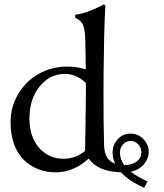

<svg xmlns="http://www.w3.org/2000/svg" viewBox="-20 -801 764 895"><path d="M240.2 2.4Q196.3 2.4 158.7 -12.2Q121.1 -26.9 91.8 -54.9Q62.5 -83 45.9 -128.2Q29.3 -173.3 29.3 -230.5Q29.3 -304.2 65.9 -364.5Q102.5 -424.8 162.6 -457.8Q222.7 -490.7 292.5 -490.7Q339.4 -490.7 379.9 -477.5Q379.4 -502.4 378.7 -551.3Q377.9 -600.1 377.4 -619.1Q376.5 -662.6 366.9 -684.8Q357.4 -707 330.6 -717.8V-732.4Q359.9 -735.4 397.5 -749.8Q435.1 -764.2 464.4 -781.2L471.2 -773.9Q466.8 -700.7 465.3 -618.7Q462.4 -456.1 462.4 -366.2Q462.4 -211.9 465.3 -122.1Q467.3 -55.2 516.6 -38.1Q504.9 -62.5 504.9 -88.4Q504.9 -126 528.8 -152.1Q552.7 -178.2 588.4 -178.2Q624.5 -178.2 648.9 -152.1Q673.3 -126 673.3 -94.7Q673.3 -62.5 651.1 -35.6Q628.9 -8.8 589.4 -0.5Q619.1 22.5 667.5 44.4L652.3 74.2Q583.5 44.9 543.9 2Q490.7 0.5 454.1 -14.4Q417.5 -29.3 393.1 -61.5Q322.8 2.4 240.2 2.4ZM378.4 -210Q380.4 -346.7 380.4 -366.2V-414.1Q336.4 -456.5 283.2 -456.5Q211.9 -456.5 164.6 -397.9Q117.2 -339.4 117.2 -248Q117.2 -164.6 161.6 -112.8Q206.1 -61 275.9 -61Q332 -61 376.5 -97.2ZM588.4 -144Q567.9 -144 553.5 -127.9Q539.1 -111.8 539.1 -89.4Q539.1 -58.6 559.1 -31.7H559.6Q596.7 -31.7 617.9 -48.6Q639.2 -65.4 639.2 -89.4Q639.2 -111.3 624.8 -127.7Q610.4 -144 588.4 -144Z"/></svg>

Font: Flanker
Style: Regular
Weight: 400
Designer: Flanker
Foundry: Flanker
Version: Version 2.027